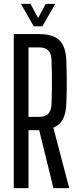

<svg xmlns="http://www.w3.org/2000/svg" viewBox="-20 -977 404 997"><path d="M51.5 0V-800H182Q255.5 -800 288.5 -768Q321.5 -736 324.5 -662.5Q326 -620 326.5 -582.5Q327 -545 326.5 -509.8Q326 -474.5 324.5 -439Q322.5 -388.5 306.5 -358Q290.5 -327.5 257 -314L339.5 0H257.5L183.5 -301H128V0ZM128 -370H181.5Q215 -370 230.5 -386Q246 -402 247.5 -435.5Q249 -473 249.5 -512Q250 -551 249.5 -589.8Q249 -628.5 247.5 -666Q246 -699.5 230.8 -715.2Q215.5 -731 182 -731H128ZM155.5 -840.5 88.5 -957H138L178 -883.5L217.5 -957H267L200 -840.5Z"/></svg>

Font: Big Shoulders Display Thin Medium
Style: Regular
Weight: 500
Version: Version 2.002